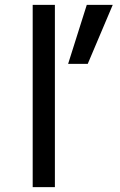

<svg xmlns="http://www.w3.org/2000/svg" viewBox="-20 -772 497 794"><path d="M446.3 -752 342.8 -507.8H261.7L338.9 -752ZM115.2 2V-752H207V2Z"/></svg>

Font: irohakakuC Regular
Style: Regular
Weight: 400
Designer: [Source Han Sans]
Ryoko NISHIZUKA Ë•øÂ°öÊ∂ºÂ≠ê (kana & ideographs); Paul D. Hunt (Latin, Greek & Cyrillic); Wenlong ZHAN
Version: Version 1.001.20160904